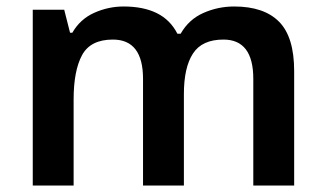

<svg xmlns="http://www.w3.org/2000/svg" viewBox="-20 -572 1004 592"><path d="M702 -552Q794 -552 840.5 -505Q887 -458 887 -353V0H761V-329Q761 -450 669 -450Q603 -450 575 -407Q547 -364 547 -282V0H421V-329Q421 -450 328 -450Q259 -450 233 -402Q207 -354 207 -265V0H81V-542H178L196 -471H203Q227 -513 270.5 -532.5Q314 -552 361 -552Q422 -552 463.5 -531.5Q505 -511 527 -468H537Q562 -512 607 -532Q652 -552 702 -552Z"/></svg>

Font: Noto Sans Gujarati UI SemiBold
Style: Regular
Weight: 600
Designer: Jelle Bosma - Monotype Design Team, Universal Thirst
Foundry: Monotype Imaging Inc.
Version: Version 2.106; ttfautohint (v1.8.4.7-5d5b)